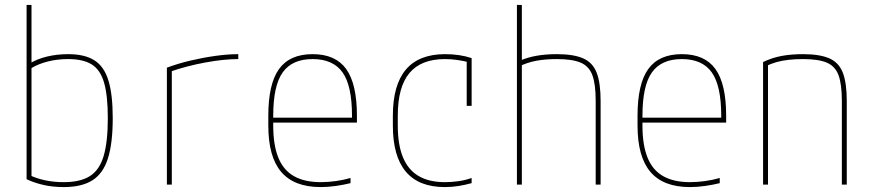

<svg xmlns="http://www.w3.org/2000/svg" viewBox="-20 -750 3540 780"><path d="M239 10Q193 10 155 1Q117 -8 88 -22V-730H108V-22L97 -40Q159 -10 239 -10Q306 -10 345 -34.5Q384 -59 401 -116Q418 -173 418 -270Q418 -361 403 -413.5Q388 -466 353 -488Q318 -510 257 -510Q214 -510 175.5 -500.5Q137 -491 107 -473L97 -490Q129 -510 170 -520Q211 -530 257 -530Q324 -530 363.5 -505Q403 -480 420.5 -423Q438 -366 438 -270Q438 -168 418.5 -106.5Q399 -45 355.5 -17.5Q312 10 239 10Z M658 -475Q703 -492 754 -504Q805 -516 855.5 -523Q906 -530 948 -530V-510Q889 -510 813.5 -496Q738 -482 672 -459L678 -470V0H658Z M1283 10Q1175 10 1122.5 -51.5Q1070 -113 1070 -240V-280Q1070 -409 1113.5 -469.5Q1157 -530 1250 -530Q1343 -530 1386.5 -469.5Q1430 -409 1430 -280V-252H1080V-272H1420L1410 -262V-280Q1410 -402 1371.5 -456Q1333 -510 1250 -510Q1167 -510 1128.5 -456Q1090 -402 1090 -280V-240Q1090 -161 1110.5 -110Q1131 -59 1174 -34.5Q1217 -10 1283 -10Q1313 -10 1345 -14.5Q1377 -19 1404 -27V-6Q1376 1 1344 5.5Q1312 10 1283 10Z M1787 10Q1576 10 1576 -240V-280Q1576 -530 1788 -530Q1848 -530 1896 -514V-320H1876V-508L1881 -498Q1861 -503 1836.5 -506.5Q1812 -510 1788 -510Q1691 -510 1643.5 -453.5Q1596 -397 1596 -280V-240Q1596 -162 1617 -111Q1638 -60 1680.5 -35Q1723 -10 1787 -10Q1815 -10 1843 -14Q1871 -18 1896 -27V-6Q1871 1 1843.5 5.5Q1816 10 1787 10Z M2400 -340Q2400 -408 2386.5 -444.5Q2373 -481 2339 -495.5Q2305 -510 2242 -510Q2195 -510 2158 -503Q2121 -496 2089 -480L2091 -503Q2123 -517 2160 -523.5Q2197 -530 2242 -530Q2310 -530 2349 -513Q2388 -496 2404 -454.5Q2420 -413 2420 -340V0H2400ZM2080 0V-730H2100V0Z M2783 10Q2675 10 2622.5 -51.5Q2570 -113 2570 -240V-280Q2570 -409 2613.5 -469.5Q2657 -530 2750 -530Q2843 -530 2886.5 -469.5Q2930 -409 2930 -280V-252H2580V-272H2920L2910 -262V-280Q2910 -402 2871.5 -456Q2833 -510 2750 -510Q2667 -510 2628.5 -456Q2590 -402 2590 -280V-240Q2590 -161 2610.5 -110Q2631 -59 2674 -34.5Q2717 -10 2783 -10Q2813 -10 2845 -14.5Q2877 -19 2904 -27V-6Q2876 1 2844 5.5Q2812 10 2783 10Z M3080 -498Q3115 -515 3154 -522.5Q3193 -530 3242 -530Q3310 -530 3349 -513Q3388 -496 3404 -454.5Q3420 -413 3420 -340V0H3400V-340Q3400 -408 3386.5 -444.5Q3373 -481 3339 -495.5Q3305 -510 3242 -510Q3211 -510 3184 -507Q3157 -504 3134 -497.5Q3111 -491 3089 -480L3100 -494V0H3080Z"/></svg>

Font: M PLUS 1 Code Thin
Style: Regular
Weight: 250
Designer: Coji Morishita
Foundry: UNDERFOREST DESIGN
Version: Version 1.002